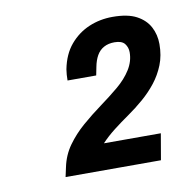

<svg xmlns="http://www.w3.org/2000/svg" viewBox="-52 -851 455 462"><g transform="rotate(-10 175.5 -620.0)"><path d="M73 -440 78 -463Q84 -492 100.5 -515Q117 -538 139.5 -557.5Q162 -577 186 -594.5Q210 -612 231 -629.5Q252 -647 264.5 -667Q277 -687 277 -709Q277 -721 270 -730Q263 -739 245 -739Q230 -739 219 -733Q208 -727 201.5 -715.5Q195 -704 192 -688L188 -668H118Q118 -675 118.5 -682Q119 -689 120 -695Q127 -731 146.5 -754Q166 -777 193 -788.5Q220 -800 251 -800Q288 -800 309.5 -788.5Q331 -777 341 -758Q351 -739 351 -716Q351 -688 342 -665.5Q333 -643 318.5 -624.5Q304 -606 285.5 -590Q267 -574 247.5 -560.5Q228 -547 210 -533Q192 -519 178 -504H317L306 -440Z"/></g></svg>

Font: Archivo SemiCondensed SemiBold
Style: Italic
Weight: 600
Width: 4
Italic angle: -10°
Designer: Hector Gatti
Foundry: Omnibus-Type
Version: Version 2.001